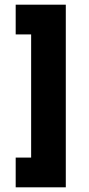

<svg xmlns="http://www.w3.org/2000/svg" viewBox="-20 -760 381 820"><path d="M47 40V-87H113V-613H47V-740H261V40Z"/></svg>

Font: Boldmen
Style: Bold
Weight: 700
Designer: Matt McInerney, Pablo Impallari, Rodrigo Fuenzalida
Foundry: LIVING CONCEPT
Version: Version 1.000